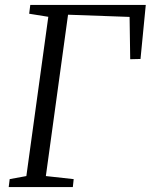

<svg xmlns="http://www.w3.org/2000/svg" viewBox="-20 -763 614 783"><path d="M15.5 0 19.5 -32.5 87.5 -45 177 -694.5 99 -707 103.5 -743H574.5L553 -522.5L511 -521.5L508.5 -694L257.5 -703L167 -45L280.5 -32.5L277 0Z"/></svg>

Font: Merriweather 36pt Light
Style: Italic
Weight: 300
Italic angle: -7.8°
Version: Version 2.101